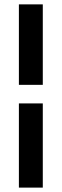

<svg xmlns="http://www.w3.org/2000/svg" viewBox="-20 -731 286 883"><path d="M176.8 -710.9V-340.8H66.9V-710.9ZM176.8 131.8H66.9V-255.4H176.8Z"/></svg>

Font: Vazirmatn FD Medium
Style: Regular
Weight: 500
Designer: Saber Rastikerdar
Foundry: Saber Rastikerdar
Version: Version 33.003